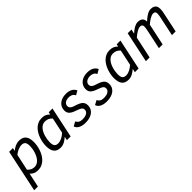

<svg xmlns="http://www.w3.org/2000/svg" viewBox="211 -1676 3017 3017"><g transform="rotate(-45 1719.5 -167.0)"><path d="M68.8 192.9H-14.2L134.8 -512.2H217.8L208 -460.9Q224.6 -474.6 242.7 -486.8Q260.7 -499 280.5 -507.8Q300.3 -516.6 321.8 -521.7Q343.3 -526.9 367.2 -526.9Q407.7 -526.9 436.5 -514.9Q465.3 -502.9 483.6 -479.7Q502 -456.5 510.5 -422.9Q519 -389.2 519 -345.2Q519 -312 512.7 -272.2Q506.3 -232.4 492.7 -192.4Q479 -152.3 457.8 -115Q436.5 -77.6 407 -48.6Q377.4 -19.5 339.1 -2.2Q300.8 15.1 252.9 15.1Q207.5 15.1 175.3 0.2Q143.1 -14.6 119.1 -42ZM133.8 -115.2Q158.2 -88.9 185.8 -74.5Q213.4 -60.1 251 -60.1Q280.8 -60.1 305.9 -73.5Q331.1 -86.9 351.1 -109.4Q371.1 -131.8 386 -161.1Q400.9 -190.4 411.1 -222.4Q421.4 -254.4 426.3 -286.6Q431.2 -318.8 431.2 -347.2Q431.2 -403.3 411.6 -427.7Q392.1 -452.1 350.1 -452.1Q328.1 -452.1 306.4 -446.5Q284.7 -440.9 264.6 -431.9Q244.6 -422.9 226.1 -410.9Q207.5 -398.9 191.9 -386.2Z M606.9 -167Q606.9 -201.2 613.5 -241Q620.1 -280.8 633.5 -320.8Q647 -360.8 668.2 -397.9Q689.5 -435.1 718.5 -463.9Q747.6 -492.7 785.2 -509.8Q822.8 -526.9 869.1 -526.9Q916 -526.9 948.5 -512Q981 -497.1 1004.9 -470.2L1014.2 -512.2H1097.2L988.8 0H906.2L918.9 -61Q900.9 -45.4 882.3 -31.7Q863.8 -18.1 844 -7.6Q824.2 2.9 802.5 9Q780.8 15.1 756.8 15.1Q716.3 15.1 687.7 3.2Q659.2 -8.8 641.4 -32Q623.5 -55.2 615.2 -89.1Q606.9 -123 606.9 -167ZM990.2 -397Q965.8 -423.3 937.5 -437.7Q909.2 -452.1 867.2 -452.1Q836.9 -452.1 812.3 -439Q787.6 -425.8 768.1 -403.3Q748.5 -380.9 734.1 -351.6Q719.7 -322.3 710.4 -290.5Q701.2 -258.8 696.5 -226.3Q691.9 -193.8 691.9 -165Q691.9 -108.4 711.7 -84.2Q731.4 -60.1 773.9 -60.1Q795.9 -60.1 817.4 -66.2Q838.9 -72.3 859.4 -82.8Q879.9 -93.3 898.9 -106.9Q918 -120.6 935.1 -136.2Z M1206.1 -116.2Q1218.8 -88.4 1244.1 -72.3Q1269.5 -56.2 1315.9 -56.2Q1337.4 -56.2 1360.1 -60.3Q1382.8 -64.5 1401.4 -74.2Q1419.9 -84 1431.9 -99.9Q1443.8 -115.7 1443.8 -139.2Q1443.8 -150.9 1440.9 -161.1Q1438 -171.4 1427.7 -181.4Q1417.5 -191.4 1397.5 -201.4Q1377.4 -211.4 1343.3 -223.1Q1302.7 -236.3 1276.4 -250.2Q1250 -264.2 1234.4 -280.3Q1218.8 -296.4 1212.4 -315.7Q1206.1 -335 1206.1 -359.9Q1206.1 -394.5 1219.5 -424.8Q1232.9 -455.1 1258.5 -477.8Q1284.2 -500.5 1321.3 -513.7Q1358.4 -526.9 1406.2 -526.9Q1442.9 -526.9 1470.5 -520Q1498 -513.2 1518.3 -501.2Q1538.6 -489.3 1552.5 -472.9Q1566.4 -456.5 1576.2 -437L1505.9 -396Q1502 -404.8 1494.9 -415.3Q1487.8 -425.8 1475.1 -434.8Q1462.4 -443.8 1443.6 -450Q1424.8 -456.1 1397.9 -456.1Q1373 -456.1 1352.8 -449.7Q1332.5 -443.4 1318.1 -432.4Q1303.7 -421.4 1295.9 -406.2Q1288.1 -391.1 1288.1 -374Q1288.1 -362.8 1291.5 -352.1Q1294.9 -341.3 1304.2 -331.3Q1313.5 -321.3 1329.6 -312.3Q1345.7 -303.2 1371.1 -295.9Q1416 -282.2 1446.3 -268.3Q1476.6 -254.4 1494.6 -237.3Q1512.7 -220.2 1520.3 -198.5Q1527.8 -176.8 1527.8 -147.9Q1527.8 -114.3 1513.7 -84.5Q1499.5 -54.7 1472.2 -32.7Q1444.8 -10.7 1404.1 2.2Q1363.3 15.1 1310.1 15.1Q1267.6 15.1 1236.8 7.3Q1206.1 -0.5 1184.8 -13.4Q1163.6 -26.4 1151.4 -43Q1139.2 -59.6 1133.8 -77.1Z M1680.2 -116.2Q1692.9 -88.4 1718.3 -72.3Q1743.7 -56.2 1790 -56.2Q1811.5 -56.2 1834.2 -60.3Q1856.9 -64.5 1875.5 -74.2Q1894 -84 1906 -99.9Q1918 -115.7 1918 -139.2Q1918 -150.9 1915 -161.1Q1912.1 -171.4 1901.9 -181.4Q1891.6 -191.4 1871.6 -201.4Q1851.6 -211.4 1817.4 -223.1Q1776.9 -236.3 1750.5 -250.2Q1724.1 -264.2 1708.5 -280.3Q1692.9 -296.4 1686.5 -315.7Q1680.2 -335 1680.2 -359.9Q1680.2 -394.5 1693.6 -424.8Q1707 -455.1 1732.7 -477.8Q1758.3 -500.5 1795.4 -513.7Q1832.5 -526.9 1880.4 -526.9Q1917 -526.9 1944.6 -520Q1972.2 -513.2 1992.4 -501.2Q2012.7 -489.3 2026.6 -472.9Q2040.5 -456.5 2050.3 -437L1980 -396Q1976.1 -404.8 1969 -415.3Q1961.9 -425.8 1949.2 -434.8Q1936.5 -443.8 1917.7 -450Q1898.9 -456.1 1872.1 -456.1Q1847.2 -456.1 1826.9 -449.7Q1806.6 -443.4 1792.2 -432.4Q1777.8 -421.4 1770 -406.2Q1762.2 -391.1 1762.2 -374Q1762.2 -362.8 1765.6 -352.1Q1769 -341.3 1778.3 -331.3Q1787.6 -321.3 1803.7 -312.3Q1819.8 -303.2 1845.2 -295.9Q1890.1 -282.2 1920.4 -268.3Q1950.7 -254.4 1968.8 -237.3Q1986.8 -220.2 1994.4 -198.5Q2002 -176.8 2002 -147.9Q2002 -114.3 1987.8 -84.5Q1973.6 -54.7 1946.3 -32.7Q1918.9 -10.7 1878.2 2.2Q1837.4 15.1 1784.2 15.1Q1741.7 15.1 1710.9 7.3Q1680.2 -0.5 1658.9 -13.4Q1637.7 -26.4 1625.5 -43Q1613.3 -59.6 1607.9 -77.1Z M2117.2 -167Q2117.2 -201.2 2123.8 -241Q2130.4 -280.8 2143.8 -320.8Q2157.2 -360.8 2178.5 -397.9Q2199.7 -435.1 2228.8 -463.9Q2257.8 -492.7 2295.4 -509.8Q2333 -526.9 2379.4 -526.9Q2426.3 -526.9 2458.7 -512Q2491.2 -497.1 2515.1 -470.2L2524.4 -512.2H2607.4L2499 0H2416.5L2429.2 -61Q2411.1 -45.4 2392.6 -31.7Q2374 -18.1 2354.2 -7.6Q2334.5 2.9 2312.7 9Q2291 15.1 2267.1 15.1Q2226.6 15.1 2198 3.2Q2169.4 -8.8 2151.6 -32Q2133.8 -55.2 2125.5 -89.1Q2117.2 -123 2117.2 -167ZM2500.5 -397Q2476.1 -423.3 2447.8 -437.7Q2419.4 -452.1 2377.4 -452.1Q2347.2 -452.1 2322.5 -439Q2297.9 -425.8 2278.3 -403.3Q2258.8 -380.9 2244.4 -351.6Q2230 -322.3 2220.7 -290.5Q2211.4 -258.8 2206.8 -226.3Q2202.1 -193.8 2202.1 -165Q2202.1 -108.4 2221.9 -84.2Q2241.7 -60.1 2284.2 -60.1Q2306.2 -60.1 2327.6 -66.2Q2349.1 -72.3 2369.6 -82.8Q2390.1 -93.3 2409.2 -106.9Q2428.2 -120.6 2445.3 -136.2Z M3240.2 0 3304.2 -301.8Q3311 -334 3315.2 -357.4Q3319.3 -380.9 3319.3 -397.9Q3319.3 -423.8 3308.3 -437Q3297.4 -450.2 3273.4 -450.2Q3253.4 -450.2 3232.4 -442.1Q3211.4 -434.1 3190.4 -421.4Q3169.4 -408.7 3148.9 -392.8Q3128.4 -377 3110.4 -361.8L3033.2 0H2950.2L3014.2 -301.8Q3021 -334.5 3025.1 -358.4Q3029.3 -382.3 3029.3 -398.9Q3029.3 -425.3 3017.6 -437.7Q3005.9 -450.2 2980.5 -450.2Q2961.9 -450.2 2941.2 -441.7Q2920.4 -433.1 2899.4 -420.2Q2878.4 -407.2 2858.2 -391.6Q2837.9 -376 2821.3 -361.8L2744.1 0H2661.1L2769 -512.2H2852.1L2836.4 -436Q2856 -455.6 2877.7 -472.4Q2899.4 -489.3 2920.9 -501.2Q2942.4 -513.2 2963.1 -520Q2983.9 -526.9 3001.5 -526.9Q3032.7 -526.9 3054.4 -519.5Q3076.2 -512.2 3089.4 -499Q3102.5 -485.8 3108.4 -467.3Q3114.3 -448.7 3114.3 -426.8Q3162.6 -473.6 3207.8 -500.2Q3252.9 -526.9 3292.5 -526.9Q3325.2 -526.9 3346.7 -518.3Q3368.2 -509.8 3380.9 -494.9Q3393.6 -480 3398.4 -460Q3403.3 -439.9 3403.3 -417Q3403.3 -379.9 3392.1 -331.1L3322.3 0Z"/></g></svg>

Font: Clear Sans
Style: Italic
Weight: 400
Italic angle: -12°
Foundry: Intel Corporation
Version: Version 1.00